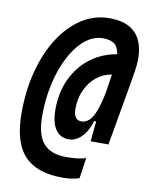

<svg xmlns="http://www.w3.org/2000/svg" viewBox="-91 -771 768 968"><g transform="rotate(10 293.0 -286.5)"><path d="M294.9 130.4Q163.1 130.4 99.9 62Q36.6 -6.3 36.6 -154.8Q36.6 -272 63.2 -371.8Q89.8 -471.7 137.9 -545.9Q186 -620.1 250.5 -661.4Q314.9 -702.6 391.1 -702.6Q568.4 -702.6 568.4 -521.5Q568.4 -499.5 562.3 -459Q556.2 -418.5 543.5 -346.7L495.6 -74.7H404.3L414.6 -178.2H404.3Q387.7 -124 358.4 -94.7Q329.1 -65.4 292.5 -65.4Q249 -65.4 225.3 -101.1Q201.7 -136.7 201.7 -201.7Q201.7 -291.5 234.9 -360.8Q268.1 -430.2 326.2 -473.9Q384.3 -517.6 460 -530.3Q454.1 -569.3 433.1 -583.3Q412.1 -597.2 376.5 -597.2Q328.1 -597.2 285.6 -562.7Q243.2 -528.3 210.7 -467.5Q178.2 -406.7 159.9 -327.4Q141.6 -248 141.6 -157.7Q141.6 -62.5 179.4 -18.8Q217.3 24.9 295.9 24.9Q358.4 24.9 397 12.7L381.8 118.2Q345.2 130.4 294.9 130.4ZM451.7 -424.8Q408.7 -418.5 374.5 -390.9Q340.3 -363.3 320.3 -319.8Q300.3 -276.4 300.3 -223.6Q300.3 -165.5 340.8 -165.5Q372.1 -165.5 394.8 -200Q417.5 -234.4 436 -323.2Q441.4 -356.9 445.3 -381.8Q449.2 -406.7 451.7 -424.8Z"/></g></svg>

Font: Cascadia Mono NF SemiBold
Style: Italic
Weight: 600
Italic angle: -10°
Monospace: yes
Designer: Aaron Bell
Foundry: Saja Typeworks
Version: Version 2404.023; ttfautohint (v1.8.4)